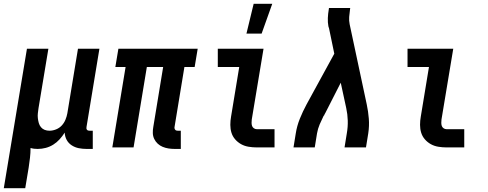

<svg xmlns="http://www.w3.org/2000/svg" viewBox="-53 -777 2573 1012"><path d="M-33 215 89 -520H202L150 -207Q148 -193 146.5 -180Q145 -167 146.5 -154Q148 -141 151.5 -128.5Q155 -116 163 -106.5Q171 -97 182.5 -92.5Q194 -88 208 -88Q225 -88 242.5 -95Q260 -102 272.5 -115.5Q285 -129 292 -146Q299 -163 302 -180L358 -520H471L403 -108Q402 -104 402.5 -100Q403 -96 405.5 -93Q408 -90 411.5 -89Q415 -88 419 -88H436V8H403Q382 8 362 4Q342 0 325 -11Q308 -22 298.5 -39.5Q289 -57 288 -78Q276 -59 261 -42.5Q246 -26 227.5 -14.5Q209 -3 188 2.5Q167 8 146 8Q136 8 127 7Q118 6 108 3Q108 29 105 55Q102 81 98 107L80 215Z M868 8Q851 8 835 5.5Q819 3 804.5 -3Q790 -9 778.5 -19.5Q767 -30 760 -44.5Q753 -59 752.5 -75.5Q752 -92 755 -108L807 -424H721L651 0H539L609 -424H555L571 -520H989L973 -424H919L867 -108Q866 -104 867 -100Q868 -96 870.5 -93Q873 -90 876.5 -89Q880 -88 884 -88H900V8Z M1300 0Q1279 0 1257.5 -3.5Q1236 -7 1218 -17Q1200 -27 1186.5 -42.5Q1173 -58 1167 -77.5Q1161 -97 1161 -119Q1161 -141 1165 -163L1208 -424H1095V-520H1336L1274 -147Q1273 -138 1273 -129.5Q1273 -121 1275.5 -113.5Q1278 -106 1285 -101Q1292 -96 1301 -96H1394V0ZM1246 -600 1284 -757H1382L1326 -600Z M1494 0 1506 -74Q1512 -113 1527.5 -151.5Q1543 -190 1563 -227L1709 -494L1681 -629Q1680 -631 1679.5 -633Q1679 -635 1678 -638Q1674 -659 1675 -682Q1676 -705 1680 -728L1681 -735H1793L1792 -728Q1789 -708 1787.5 -688Q1786 -668 1790 -649L1880 -227Q1888 -190 1891 -151.5Q1894 -113 1888 -74L1876 0H1763L1775 -74Q1781 -108 1780 -141.5Q1779 -175 1772 -207L1743 -341L1662 -182Q1660 -179 1658 -175Q1656 -171 1655 -168L1653 -167Q1642 -145 1632 -121.5Q1622 -98 1618 -74L1606 0Z M2300 0Q2279 0 2257.5 -3.5Q2236 -7 2218 -17Q2200 -27 2186.5 -42.5Q2173 -58 2167 -77.5Q2161 -97 2161 -119Q2161 -141 2165 -163L2208 -424H2095V-520H2336L2274 -147Q2273 -138 2273 -129.5Q2273 -121 2275.5 -113.5Q2278 -106 2285 -101Q2292 -96 2301 -96H2394V0Z"/></svg>

Font: Iosevka Curly
Style: Bold Italic
Weight: 700
Italic angle: -9°
Monospace: yes
Designer: Belleve Invis
Foundry: Belleve Invis
Version: Version 22.1.2; ttfautohint (v1.8.4)